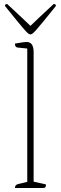

<svg xmlns="http://www.w3.org/2000/svg" viewBox="-20 -945 306 965"><path d="M55 0Q55 -16 71 -20L117 -31V-701L69 -706Q55 -707 55 -726Q84 -731 95.5 -732.5Q107 -734 114 -734Q149 -734 149 -683V-32L211 -18Q211 -8 208 -4Q205 0 194 0ZM133 -772Q129 -772 123 -776Q117 -780 105 -793.5Q93 -807 69 -836Q45 -865 5 -915Q5 -925 16 -925Q63 -881 91 -855Q119 -829 133 -815Q147 -829 175 -855Q203 -881 250 -925Q261 -925 261 -915Q221 -865 197 -836Q173 -807 161 -793.5Q149 -780 143 -776Q137 -772 133 -772Z"/></svg>

Font: Petrona Thin
Style: Regular
Weight: 100
Designer: Ringo R. Seeber
Foundry: Ringo R. Seeber
Version: Version 2.001; ttfautohint (v1.8.3)